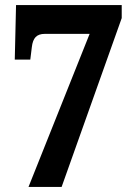

<svg xmlns="http://www.w3.org/2000/svg" viewBox="-20 -734 532 754"><path d="M92 0 332 -601H156Q132 -601 120 -588.5Q108 -576 105 -549L99 -500H38L43 -714H458V-663L222 0Z"/></svg>

Font: Noto Serif Thai Condensed ExtraBold
Style: Regular
Weight: 800
Width: 3
Designer: Monotype Design Team
Foundry: Monotype Imaging Inc.
Version: Version 2.002; ttfautohint (v1.8.4.7-5d5b)